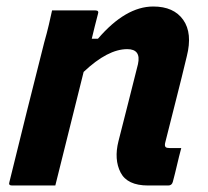

<svg xmlns="http://www.w3.org/2000/svg" viewBox="-20 -570 640 590"><path d="M140 -538H273Q285 -538 281 -527Q271 -489 262 -451H281Q366 -550 451 -550Q514 -550 543 -509Q572 -468 554 -397Q538 -330 521.5 -265.5Q505 -201 488 -133Q485 -122 489 -118Q492 -115 502 -115H537Q530 -89 524 -63Q518 -37 511 -11Q508 0 497 0H435Q371 0 350.5 -40Q330 -80 344 -136Q360 -198 374 -254Q388 -310 404 -373Q414 -419 371 -419Q311 -419 237 -349Q193 -174 150 0H17Q5 0 9 -11Q35 -118 62 -225.5Q89 -333 116 -440Q124 -468 130 -493.5Q136 -519 140 -538Z"/></svg>

Font: Recursive Sn Lnr St
Style: Bold Italic
Weight: 700
Italic angle: -15°
Version: Version 1.079;hotconv 1.0.112;makeotfexe 2.5.65598; ttfautoh